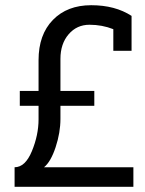

<svg xmlns="http://www.w3.org/2000/svg" viewBox="-20 -717 558 737"><path d="M128 -368V-486Q128 -584 183 -640.5Q238 -697 330 -697Q422 -697 485 -656V-522H415V-605Q372 -622 323.5 -622Q275 -622 243.5 -585.5Q212 -549 212 -491V-368H342V-311H212V-261Q212 -208 193.5 -152Q175 -96 149 -75H492V0H36V-75Q77 -75 102.5 -137Q128 -199 128 -259V-311H56V-368Z"/></svg>

Font: Cherry Swash
Style: Regular
Weight: 400
Designer: Kasatkina Nataliya
Foundry: Nataliya Kasatkina
Version: Version 1.001